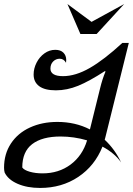

<svg xmlns="http://www.w3.org/2000/svg" viewBox="-37 -918 656 948"><path d="M561 -116Q529 -162 469 -194Q431 -99 349.5 -44.5Q268 10 161 10Q97 10 50 -10.5Q3 -31 -14 -66Q-17 -77 -17 -90Q-17 -158 17 -209.5Q51 -261 111 -288.5Q171 -316 246 -316Q335 -316 407 -279L457 -481Q468 -527 484 -565L481 -567Q404 -517 349 -494.5Q294 -472 239 -472Q184 -472 156.5 -492.5Q129 -513 129 -550Q129 -580 143.5 -608.5Q158 -637 182.5 -654.5Q207 -672 236 -672Q262 -672 276 -658Q290 -644 290 -622Q290 -613 289 -608Q278 -628 258 -628Q239 -628 225.5 -614.5Q212 -601 212 -579Q212 -561 227.5 -551.5Q243 -542 274 -542Q336 -542 406.5 -582.5Q477 -623 567 -706H599L483 -239L480 -228Q531 -180 561 -116ZM393 -225Q328 -244 262 -244Q171 -244 122 -206.5Q73 -169 73 -91Q82 -78 110 -70Q138 -62 173 -62Q253 -62 311.5 -105.5Q370 -149 393 -225ZM440 -750H360L296 -898L415 -810L576 -898Z"/></svg>

Font: Srisakdi
Style: Bold
Weight: 700
Designer: Cadson Demak Co.,Ltd.
Foundry: Cadson Demak Co.,Ltd.
Version: Version 1.000